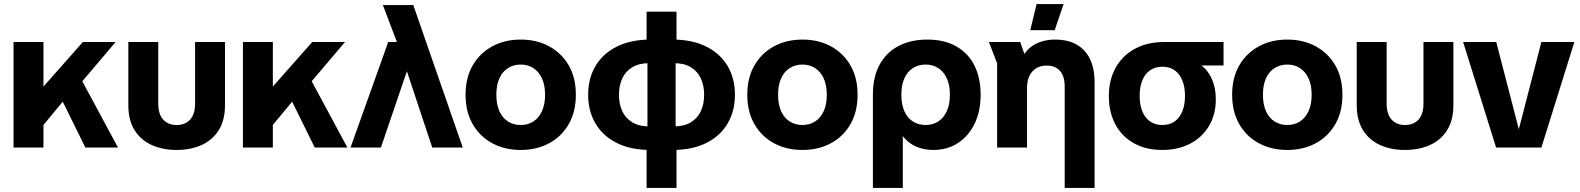

<svg xmlns="http://www.w3.org/2000/svg" viewBox="-20 -730 7816 950"><path d="M159.3 -68.6V-289.5H184.2L390 -522.2H552.2L343.9 -276.7L322.8 -265.9ZM47 0V-522.2H195V0ZM402.4 0 260.6 -287.4 341.1 -413.7 563.8 0Z M853.8 12Q784.5 12 730.6 -12.4Q676.6 -36.9 645.8 -86.1Q615 -135.4 615 -209.4V-522.2H763V-217.4Q763 -165.2 787.5 -138.4Q811.9 -111.5 853.8 -111.5Q896.3 -111.5 920.8 -138.4Q945.2 -165.2 945.2 -217.4V-522.2H1093.2V-209.4Q1093.2 -135.4 1062.4 -86.1Q1031.6 -36.9 977.4 -12.4Q923.3 12 853.8 12Z M1294.3 -68.6V-289.5H1319.2L1525 -522.2H1687.2L1478.9 -276.7L1457.8 -265.9ZM1182 0V-522.2H1330V0ZM1537.4 0 1395.6 -287.4 1476.1 -413.7 1698.8 0Z M2118.7 0 1969.2 -450 1956.3 -489.2 1874.5 -705H2024.9L2269.7 0ZM1714.4 0 1900.9 -522.2H2032L2047.3 -411.8H2005L1864.7 0Z M2556.4 12Q2477.4 12 2415.7 -21.3Q2354 -54.6 2318.8 -115.9Q2283.5 -177.2 2283.5 -260.9Q2283.5 -345.4 2318.8 -406.3Q2354 -467.3 2415.7 -500.7Q2477.4 -534.2 2556.4 -534.2Q2635.7 -534.2 2697.3 -500.7Q2758.9 -467.3 2794.1 -406.3Q2829.3 -345.4 2829.3 -260.9Q2829.3 -177.2 2794.1 -115.9Q2758.9 -54.6 2697.3 -21.3Q2635.7 12 2556.4 12ZM2556.4 -111.5Q2591.6 -111.5 2618.7 -128.8Q2645.8 -146.1 2661.3 -179.4Q2676.9 -212.6 2676.9 -260.9Q2676.9 -309.6 2661.3 -342.8Q2645.8 -376 2618.7 -393.3Q2591.6 -410.6 2556.4 -410.6Q2521.3 -410.6 2493.8 -393.3Q2466.3 -376 2451.1 -342.8Q2435.9 -309.6 2435.9 -260.9Q2435.9 -212.6 2451.1 -179.4Q2466.3 -146.1 2493.8 -128.8Q2521.3 -111.5 2556.4 -111.5Z M3199.2 12Q3100.8 12 3031.6 -22.7Q2962.4 -57.5 2926.3 -119.2Q2890.1 -180.8 2890.1 -260.9Q2890.1 -341.8 2926.3 -403.1Q2962.4 -464.4 3031.6 -499.3Q3100.8 -534.2 3199.2 -534.2H3307.3Q3406.1 -534.2 3475.1 -499.3Q3544.1 -464.4 3580.3 -403.1Q3616.4 -341.8 3616.4 -260.9Q3616.4 -180.8 3580.3 -119.2Q3544.1 -57.5 3475.1 -22.7Q3406.1 12 3307.3 12ZM3179.3 200V-32.7L3183.6 -72.5V-467.7L3179.3 -493.7V-672.2H3327.3V-493.7L3322.9 -463.2V-74.8L3327.3 -37V200ZM3192 -104.6H3314.6Q3364.9 -104.6 3397.9 -124.6Q3431 -144.6 3447.5 -179.7Q3464 -214.9 3464 -260.9Q3464 -307 3447.5 -342.3Q3431 -377.6 3397.9 -397.6Q3364.9 -417.5 3314.6 -417.5H3192Q3142.4 -417.5 3109 -397.6Q3075.5 -377.6 3059 -342.3Q3042.6 -307 3042.6 -260.9Q3042.6 -214.9 3059 -179.7Q3075.5 -144.6 3109 -124.6Q3142.4 -104.6 3192 -104.6Z M3950.4 12Q3871.4 12 3809.7 -21.3Q3748 -54.6 3712.8 -115.9Q3677.5 -177.2 3677.5 -260.9Q3677.5 -345.4 3712.8 -406.3Q3748 -467.3 3809.7 -500.7Q3871.4 -534.2 3950.4 -534.2Q4029.7 -534.2 4091.3 -500.7Q4152.9 -467.3 4188.1 -406.3Q4223.3 -345.4 4223.3 -260.9Q4223.3 -177.2 4188.1 -115.9Q4152.9 -54.6 4091.3 -21.3Q4029.7 12 3950.4 12ZM3950.4 -111.5Q3985.6 -111.5 4012.7 -128.8Q4039.8 -146.1 4055.3 -179.4Q4070.9 -212.6 4070.9 -260.9Q4070.9 -309.6 4055.3 -342.8Q4039.8 -376 4012.7 -393.3Q3985.6 -410.6 3950.4 -410.6Q3915.3 -410.6 3887.8 -393.3Q3860.3 -376 3845.1 -342.8Q3829.9 -309.6 3829.9 -260.9Q3829.9 -212.6 3845.1 -179.4Q3860.3 -146.1 3887.8 -128.8Q3915.3 -111.5 3950.4 -111.5Z M4299 200V-260.8Q4299 -348.8 4331.9 -409.4Q4364.8 -470 4425.2 -502.1Q4485.7 -534.2 4568.1 -534.2Q4652.9 -534.2 4712 -500.4Q4771.1 -466.7 4801.6 -405.4Q4832.1 -344.1 4832.1 -261.7Q4832.1 -178.5 4801.8 -117Q4771.4 -55.5 4719 -21.7Q4666.5 12 4598.5 12Q4568.9 12 4540.6 4.8Q4512.3 -2.4 4488.3 -18Q4464.4 -33.7 4447 -56.8V200ZM4559.9 -111.5Q4595.5 -111.5 4622.3 -128.8Q4649.1 -146.1 4664.5 -179.4Q4680 -212.6 4680 -260.9Q4680 -309.6 4664.5 -342.8Q4649.1 -376 4622.3 -393.3Q4595.5 -410.6 4559.9 -410.6Q4524.3 -410.6 4497.1 -393.3Q4469.9 -376 4454.9 -342.8Q4439.8 -309.6 4439.8 -260.9Q4439.8 -212.6 4454.9 -179.4Q4469.9 -146.1 4497.1 -128.8Q4524.3 -111.5 4559.9 -111.5Z M5248 200V-301.1Q5248 -353.3 5224.5 -379.4Q5200.9 -405.6 5159.5 -405.6Q5114.3 -405.6 5088 -376.2Q5061.7 -346.7 5061.7 -294.7V0H4913.7V-416.6L4873 -522.2H5027.8L5048.7 -463Q5063.6 -485.6 5085.8 -501.4Q5107.9 -517.1 5137 -525.6Q5166.1 -534.2 5200.8 -534.2Q5294.3 -534.2 5345.2 -479.5Q5396 -424.9 5396 -321.5V200ZM5077.7 -580.5 5109 -710H5242.6L5198.6 -580.5Z M5730.4 12Q5649.1 12 5589.6 -21.7Q5530.1 -55.4 5498.3 -115.4Q5466.5 -175.3 5466.5 -254.9Q5466.5 -334.8 5500.3 -395.1Q5534 -455.4 5595.6 -488.8Q5657.3 -522.2 5741.2 -522.2H6034V-406.1H5924.6Q5946.7 -389.1 5962.2 -364.9Q5977.8 -340.6 5986.7 -309Q5995.7 -277.3 5995.7 -237.6Q5995.7 -163.8 5962.4 -107.4Q5929.2 -51.1 5869.5 -19.6Q5809.8 12 5730.4 12ZM5731.1 -111.5Q5766.8 -111.5 5791.6 -128.8Q5816.5 -146.1 5829.9 -178.6Q5843.2 -211.1 5843.2 -255.5Q5843.2 -300.2 5829.9 -332.7Q5816.5 -365.2 5791.6 -382.5Q5766.8 -399.8 5731.1 -399.8Q5696.1 -399.8 5670.9 -382.5Q5645.7 -365.2 5632.3 -332.7Q5618.9 -300.2 5618.9 -255.5Q5618.9 -211.1 5632.3 -178.6Q5645.7 -146.1 5670.9 -128.8Q5696.1 -111.5 5731.1 -111.5Z M6349.4 12Q6270.4 12 6208.7 -21.3Q6147 -54.6 6111.8 -115.9Q6076.5 -177.2 6076.5 -260.9Q6076.5 -345.4 6111.8 -406.3Q6147 -467.3 6208.7 -500.7Q6270.4 -534.2 6349.4 -534.2Q6428.7 -534.2 6490.3 -500.7Q6551.9 -467.3 6587.1 -406.3Q6622.3 -345.4 6622.3 -260.9Q6622.3 -177.2 6587.1 -115.9Q6551.9 -54.6 6490.3 -21.3Q6428.7 12 6349.4 12ZM6349.4 -111.5Q6384.6 -111.5 6411.7 -128.8Q6438.8 -146.1 6454.3 -179.4Q6469.9 -212.6 6469.9 -260.9Q6469.9 -309.6 6454.3 -342.8Q6438.8 -376 6411.7 -393.3Q6384.6 -410.6 6349.4 -410.6Q6314.3 -410.6 6286.8 -393.3Q6259.3 -376 6244.1 -342.8Q6228.9 -309.6 6228.9 -260.9Q6228.9 -212.6 6244.1 -179.4Q6259.3 -146.1 6286.8 -128.8Q6314.3 -111.5 6349.4 -111.5Z M6931.8 12Q6862.5 12 6808.6 -12.4Q6754.6 -36.9 6723.8 -86.1Q6693 -135.4 6693 -209.4V-522.2H6841V-217.4Q6841 -165.2 6865.5 -138.4Q6889.9 -111.5 6931.8 -111.5Q6974.3 -111.5 6998.8 -138.4Q7023.2 -165.2 7023.2 -217.4V-522.2H7171.2V-209.4Q7171.2 -135.4 7140.4 -86.1Q7109.6 -36.9 7055.4 -12.4Q7001.3 12 6931.8 12Z M7382.5 0 7219.4 -522.2H7383.3L7495 -90.6L7606.6 -522.2H7769.8L7606.7 0Z"/></svg>

Font: TikTok Sans Light
Style: Regular
Weight: 300
Version: Version 4.000